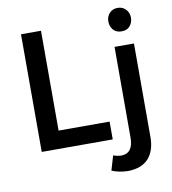

<svg xmlns="http://www.w3.org/2000/svg" viewBox="-100 -840 1009 1125"><g transform="rotate(-10 405.0 -278.0)"><path d="M514 0H91.5V-700H210.5V-106H514ZM571 198Q516 196.5 474.5 179L500 92.5Q521 100.5 546.5 102Q618.5 101.5 618.5 7V-532H734V24.5Q734 105 693.5 150.8Q653 196.5 571 198ZM675.5 -614.5Q642.5 -614.5 625.5 -635.5Q608.5 -656.5 608.5 -684Q608.5 -714.5 627 -734.2Q645.5 -754 675.5 -754Q705 -754 724 -734Q743 -714 743 -684Q743 -656.5 726 -635.5Q709 -614.5 675.5 -614.5Z"/></g></svg>

Font: Argentum Novus Medium
Style: Regular
Weight: 500
Designer: Julieta Ulanovsky (font) & Cristiano Sobral (main changes)
Foundry: Julieta Ulanovsky (font) & Cristiano Sobral (main changes)
Version: Version 3.00;November 27, 2020;FontCreator 13.0.0.2655 64-bi